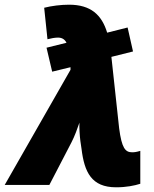

<svg xmlns="http://www.w3.org/2000/svg" viewBox="-74 -787 657 817"><path d="M420 10C463 10 498 3 523 -5V-145C506 -140 498 -139 488 -139C459 -139 444 -157 433 -241L400 -545L492 -568L469 -670L382 -648C359 -724 312 -767 220 -767C185 -767 145 -762 114 -754L128 -620C144 -624 159 -627 173 -627C188 -627 201 -621 209 -605L124 -584L148 -482L226 -501V-490L-54 0H136L230 -181C244 -208 255 -239 264 -265C263 -245 265 -210 268 -187L273 -153C285 -55 315 10 420 10Z"/></svg>

Font: Noto Sans SemiCondensed Black
Style: Italic
Weight: 900
Width: 4
Italic angle: -12°
Designer: Monotype Design Team
Foundry: Monotype Imaging Inc.
Version: Version 2.013